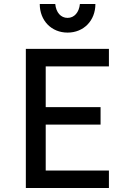

<svg xmlns="http://www.w3.org/2000/svg" viewBox="-20 -946 640 966"><path d="M110 0H528V-88H210V-319H486V-407H210V-612H528V-700H110ZM258 -926H180C180 -842 239 -782 320 -782C401 -782 460 -842 460 -926H382C378 -884 354 -856 320 -856C286 -856 262 -883 258 -926Z"/></svg>

Font: CommitMono
Style: 500Regular
Weight: 500
Monospace: yes
Designer: Eigil Nikolajsen
Foundry: Eigil Nikolajsen
Version: Version 1.143